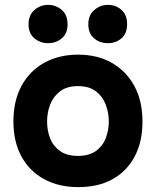

<svg xmlns="http://www.w3.org/2000/svg" viewBox="-20 -760 639 787"><path d="M301 7Q221 7 161 -25.5Q101 -58 68 -118.5Q35 -179 35 -262Q35 -347 68.5 -408.5Q102 -470 162 -503Q222 -536 300 -536Q380 -536 439 -502Q498 -468 531 -407Q564 -346 564 -261Q564 -178 531.5 -117.5Q499 -57 440.5 -25Q382 7 301 7ZM299 -121Q345 -121 373 -141Q401 -161 413.5 -193.5Q426 -226 426 -262Q426 -298 413.5 -331Q401 -364 373.5 -385.5Q346 -407 299 -407Q254 -407 226 -385.5Q198 -364 185.5 -331Q173 -298 173 -262Q173 -225 185.5 -193Q198 -161 226 -141Q254 -121 299 -121ZM422 -583Q389 -583 365.5 -603Q342 -623 342 -660Q342 -698 366.5 -719Q391 -740 422 -740Q455 -740 478 -719.5Q501 -699 501 -661Q501 -623 478 -603Q455 -583 422 -583ZM177 -583Q145 -583 121 -603Q97 -623 97 -660Q97 -698 121 -719Q145 -740 177 -740Q209 -740 233 -719.5Q257 -699 257 -660Q257 -623 233.5 -603Q210 -583 177 -583Z"/></svg>

Font: Onest
Style: Bold
Weight: 700
Designer: Dmitri Voloshin, Andrey Kudryavtsev
Foundry: Dmitri Voloshin, Andrey Kudryavtsev
Version: Version 1.000;gftools[0.9.33]